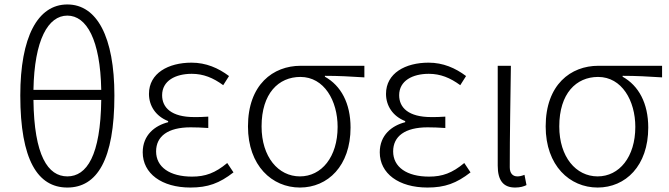

<svg xmlns="http://www.w3.org/2000/svg" viewBox="-20 -828 3002 861"><path d="M434 -380C431 -130 369 -37 282 -37C195 -37 133 -130 130 -380ZM130 -425C134 -650 196 -758 282 -758C368 -758 430 -650 434 -425ZM282 -808C149 -808 71 -662 71 -400C71 -111 149 13 282 13C415 13 493 -111 493 -400C493 -662 415 -808 282 -808Z M834 13C912 13 964 -6 1027 -55L999 -97C945 -52 901 -36 841 -36C741 -36 680 -79 680 -149C680 -217 733 -257 835 -257C860 -257 883 -256 914 -254V-305C887 -303 871 -303 851 -303C749 -303 707 -345 707 -401C707 -466 767 -497 840 -497C892 -497 936 -479 981 -446L1007 -487C959 -523 904 -547 839 -547C735 -547 648 -500 648 -407C648 -354 678 -307 734 -285V-280C675 -265 620 -223 620 -145C620 -50 705 13 834 13Z M1325 13C1450 13 1552 -84 1552 -256C1552 -365 1509 -444 1437 -484V-488C1498 -488 1552 -485 1614 -481V-533H1328C1205 -533 1092 -449 1092 -261C1092 -85 1200 13 1325 13ZM1325 -37C1228 -37 1153 -124 1153 -261C1153 -409 1229 -483 1327 -483C1434 -483 1494 -376 1494 -259C1494 -124 1422 -37 1325 -37Z M1897 13C1975 13 2027 -6 2090 -55L2062 -97C2008 -52 1964 -36 1904 -36C1804 -36 1743 -79 1743 -149C1743 -217 1796 -257 1898 -257C1923 -257 1946 -256 1977 -254V-305C1950 -303 1934 -303 1914 -303C1812 -303 1770 -345 1770 -401C1770 -466 1830 -497 1903 -497C1955 -497 1999 -479 2044 -446L2070 -487C2022 -523 1967 -547 1902 -547C1798 -547 1711 -500 1711 -407C1711 -354 1741 -307 1797 -285V-280C1738 -265 1683 -223 1683 -145C1683 -50 1768 13 1897 13Z M2290 13C2313 13 2329 8 2341 2L2332 -44C2319 -39 2310 -37 2300 -37C2280 -37 2266 -50 2266 -78C2266 -225 2269 -379 2271 -533H2212V-85C2212 -19 2237 13 2290 13Z M2660 13C2785 13 2887 -84 2887 -256C2887 -365 2844 -444 2772 -484V-488C2833 -488 2887 -485 2949 -481V-533H2663C2540 -533 2427 -449 2427 -261C2427 -85 2535 13 2660 13ZM2660 -37C2563 -37 2488 -124 2488 -261C2488 -409 2564 -483 2662 -483C2769 -483 2829 -376 2829 -259C2829 -124 2757 -37 2660 -37Z"/></svg>

Font: Genne Gothic Light
Style: Regular
Weight: 300
Designer: Ryoko NISHIZUKA (kana & ideographs); Paul D. Hunt (Latin, Greek & Cyrillic); Wenlong ZHANG (bopomofo); Sandoll Communica
Foundry: Adobe Systems Incorporated
Version: Version 1.004;PS 1.004;hotconv 16.6.51;makeotf.lib2.5.65220